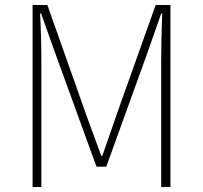

<svg xmlns="http://www.w3.org/2000/svg" viewBox="-20 -746 810 766"><path d="M110 0V-726H169L324 -288Q344 -234 384 -124H388Q399 -155 419 -212.5Q439 -270 445 -288L601 -726H660V0H623V-502Q623 -574 627 -692H623L567 -532L404 -81H365L201 -532L144 -692H140Q145 -594 145 -502V0Z"/></svg>

Font: Noto Sans Korean Thin
Style: Regular
Weight: 250
Designer: Ryoko NISHIZUKA  (kana & ideographs); Paul D. Hunt (Latin, Greek & Cyrillic); Wenlong ZHANG  (bopomofo); Sandoll Communi
Foundry: Adobe Systems Incorporated
Version: Version 1.0001;PS 1;hotconv 1.0.78;makeotf.lib2.5.61930